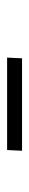

<svg xmlns="http://www.w3.org/2000/svg" viewBox="209 -935 82 540"><g transform="rotate(90 250.0 -665.0)"><path d="M144 -686H404L402 -644H142Z"/></g></svg>

Font: Literata 18pt ExtraLight
Style: Italic
Weight: 250
Italic angle: -2°
Designer: Latin by Veronika Burian and Jose Scaglione. Greek by Irene Vlachou. Cyrillic by Vera Evstafieva
Foundry: TypeTogether
Version: Version 3.103;gftools[0.9.29]